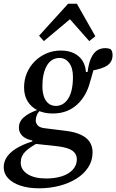

<svg xmlns="http://www.w3.org/2000/svg" viewBox="-59 -779 628 1037"><path d="M152 238Q94 238 51 223.5Q8 209 -15.5 183.5Q-39 158 -39 124Q-39 91 -18 63.5Q3 36 43 14.5Q83 -7 137 -21L151 -10Q101 16 77 40.5Q53 65 53 99Q53 138 90 161.5Q127 185 190 185Q238 185 275.5 173Q313 161 334.5 137Q356 113 356 82Q356 64 346.5 49.5Q337 35 314.5 25.5Q292 16 252 11L142 -1Q136 -2 129 -2.5Q122 -3 115 -4L116 -20Q78 -28 60.5 -46.5Q43 -65 43 -89Q43 -122 69 -145Q95 -168 140 -184L141 -209L172 -197Q147 -174 140.5 -158.5Q134 -143 134 -128Q134 -114 145 -101.5Q156 -89 186 -86L299 -72Q347 -66 379 -50.5Q411 -35 426 -11.5Q441 12 441 44Q441 88 418 124Q395 160 354.5 185.5Q314 211 262 224.5Q210 238 152 238ZM226 -166Q178 -166 143.5 -183.5Q109 -201 90 -232Q71 -263 71 -307Q71 -348 86 -384Q101 -420 128.5 -447.5Q156 -475 192 -490.5Q228 -506 270 -506Q311 -506 340.5 -491.5Q370 -477 386.5 -451Q403 -425 405 -390H414Q420 -438 433.5 -466.5Q447 -495 466 -507Q485 -519 509 -519Q519 -519 527.5 -517Q536 -515 540 -512Q544 -507 546.5 -499Q549 -491 549 -482Q549 -446 522 -426.5Q495 -407 433 -397L455 -437Q451 -419 446.5 -403Q442 -387 437.5 -370.5Q433 -354 427 -335Q418 -300 401 -269.5Q384 -239 359.5 -216Q335 -193 302 -179.5Q269 -166 226 -166ZM243 -207Q263 -207 280 -217Q297 -227 309.5 -246.5Q322 -266 328.5 -295.5Q335 -325 335 -364Q335 -412 314.5 -439Q294 -466 263 -466Q240 -466 222.5 -455Q205 -444 193.5 -423.5Q182 -403 176 -375.5Q170 -348 170 -315Q170 -282 178 -258Q186 -234 202.5 -220.5Q219 -207 243 -207ZM423 -557 295 -702H351L178 -557L152 -586L309 -759H356L456 -583Z"/></svg>

Font: Source Serif 4 Medium
Style: Italic
Weight: 500
Italic angle: -12°
Designer: Frank Grießhammer
Foundry: Adobe Systems Incorporated
Version: Version 4.004;hotconv 1.0.116;makeotfexe 2.5.65601